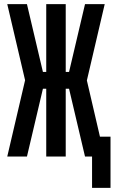

<svg xmlns="http://www.w3.org/2000/svg" viewBox="-20 -755 553 926"><path d="M424 151V0H390L313 -327H297V0H203V-327H187L110 0H15L101 -368L15 -735H110L187 -408H203V-735H297V-408H313L390 -735H485L399 -367L462 -96H513V151Z"/></svg>

Font: Iosevka Algr
Style: Bold
Weight: 700
Monospace: yes
Designer: Belleve Invis
Foundry: Belleve Invis
Version: Version 26.0.2; ttfautohint (v1.8.3)